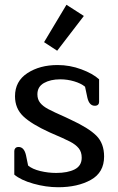

<svg xmlns="http://www.w3.org/2000/svg" viewBox="-20 -773 496 806"><path d="M332 -706 220 -560 165 -596 259 -753ZM40 -40V-139Q40 -146 44.5 -151Q49 -156 58 -156Q81 -156 89 -122L98 -78Q116 -63 149 -55Q182 -47 216 -47Q264 -47 293.5 -62Q323 -77 323 -111Q323 -135 310.5 -150.5Q298 -166 274 -178.5Q250 -191 189 -217Q112 -252 77.5 -285Q43 -318 43 -369Q43 -432 95 -466Q147 -500 222 -500Q273 -500 321.5 -482Q370 -464 396 -440V-345Q396 -338 391.5 -333.5Q387 -329 378 -329Q355 -329 347 -362L337 -409Q320 -423 291.5 -431.5Q263 -440 233 -440Q192 -440 164.5 -424.5Q137 -409 137 -377Q137 -356 148.5 -341.5Q160 -327 182.5 -315Q205 -303 255 -281L276 -271Q352 -236 384.5 -203.5Q417 -171 417 -116Q417 -49 361.5 -18Q306 13 224 13Q173 13 120 -2Q67 -17 40 -40Z"/></svg>

Font: Maitree Medium
Style: Regular
Weight: 500
Designer: CadsonDemak Team
Foundry: CadsonDemak
Version: Version 1.010